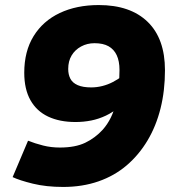

<svg xmlns="http://www.w3.org/2000/svg" viewBox="-20 -730 697 760"><path d="M371 -710Q496 -710 564.5 -643.5Q633 -577 633 -452Q633 -371 615.5 -301Q598 -231 564 -174Q530 -117 481.5 -75.5Q433 -34 369.5 -12Q306 10 230 10Q163 10 110 -3Q57 -16 30 -29L91 -173Q119 -162 150.5 -154Q182 -146 217 -146Q278 -146 317.5 -165Q357 -184 387 -217Q424 -259 438.5 -321Q453 -383 453 -453Q453 -488 442 -511.5Q431 -535 409.5 -547Q388 -559 354 -559Q325 -559 301 -546Q277 -533 263.5 -510.5Q250 -488 250 -457Q250 -435 258.5 -418.5Q267 -402 287.5 -393Q308 -384 341 -384Q363 -384 385 -389.5Q407 -395 427 -405.5Q447 -416 463 -428L453 -308Q428 -286 399.5 -272.5Q371 -259 341 -253Q311 -247 279 -247Q216 -247 170.5 -268.5Q125 -290 100.5 -333.5Q76 -377 76 -442Q76 -527 113 -587Q150 -647 216.5 -678.5Q283 -710 371 -710Z"/></svg>

Font: Georama ExtraBold
Style: Italic
Weight: 800
Italic angle: -9°
Version: Version 1.001